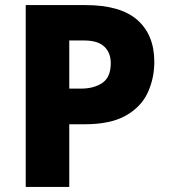

<svg xmlns="http://www.w3.org/2000/svg" viewBox="-20 -734 666 754"><path d="M316 -714Q453 -714 519.5 -655.5Q586 -597 586 -491Q586 -427 560.5 -371Q535 -315 475 -280.5Q415 -246 312 -246H252V0H81V-714ZM311 -575H252V-386H298Q349 -386 382 -408.5Q415 -431 415 -486Q415 -527 389.5 -551Q364 -575 311 -575Z"/></svg>

Font: Noto Sans Syriac ExtraBold
Style: Regular
Weight: 800
Designer: Patrick Giasson and the Monotype Design Team
Foundry: Monotype Imaging Inc.
Version: Version 3.000; ttfautohint (v1.8.4.7-5d5b)